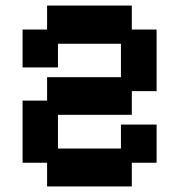

<svg xmlns="http://www.w3.org/2000/svg" viewBox="-20 -658 643 689"><path d="M149 11V-74H61V-297H149V-381H414V-501H188V-416H61V-552H149V-638H453V-552H542V-331H453V-246H188V-125H414V-211H542V-74H453V11Z"/></svg>

Font: Pixelify Sans
Style: Bold
Weight: 700
Designer: Stefie Justprince
Foundry: Typecalism Foundryline
Version: Version 1.000